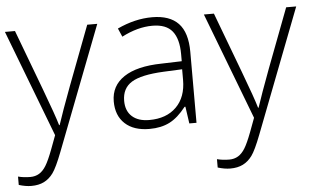

<svg xmlns="http://www.w3.org/2000/svg" viewBox="-51 -580 1446 883"><g transform="rotate(-5 672.5 -138.5)"><path d="M0 -493.2H46.4L150.4 -216.3Q198.2 -88.9 210.9 -44.4H213.4Q232.4 -103 275.9 -219.2L379.9 -493.2H426.3L205.6 79.6Q178.7 149.4 160.6 174.1Q142.6 198.7 118.2 210.9Q93.8 223.1 59.6 223.1Q33.7 223.1 2 213.4V174.8Q28.3 181.6 58.6 181.6Q81.5 181.6 99.4 170.9Q117.2 160.2 131.3 137.2Q145.5 114.3 164.3 64.7Q183.1 15.1 188.5 0Z M808.1 0 796.9 -78.1H793Q755.9 -30.3 716.8 -10.5Q677.7 9.3 624 9.3Q551.3 9.3 511 -28.1Q470.7 -65.4 470.7 -130.9Q470.7 -203.1 530.8 -243.2Q590.8 -283.2 704.6 -285.2L798.3 -288.1V-320.8Q798.3 -391.1 769.8 -426.8Q741.2 -462.4 677.7 -462.4Q609.4 -462.4 536.1 -424.3L519 -463.4Q600.6 -501.5 679.7 -501.5Q760.7 -501.5 801 -459.2Q841.3 -417 841.3 -327.6V0ZM626.5 -31.7Q705.6 -31.7 751.2 -76.9Q796.9 -122.1 796.9 -202.1V-251L710.4 -247.1Q606.9 -242.2 562.7 -214.8Q518.6 -187.5 518.6 -129.4Q518.6 -83 546.9 -57.4Q575.2 -31.7 626.5 -31.7Z M918.5 -493.2H964.8L1068.8 -216.3Q1116.7 -88.9 1129.4 -44.4H1131.8Q1150.9 -103 1194.3 -219.2L1298.3 -493.2H1344.7L1124 79.6Q1097.2 149.4 1079.1 174.1Q1061 198.7 1036.6 210.9Q1012.2 223.1 978 223.1Q952.1 223.1 920.4 213.4V174.8Q946.8 181.6 977.1 181.6Q1000 181.6 1017.8 170.9Q1035.6 160.2 1049.8 137.2Q1064 114.3 1082.8 64.7Q1101.6 15.1 1106.9 0Z"/></g></svg>

Font: Bpm'online Open Sans Light
Style: Regular
Weight: 300
Foundry: Ascender Corporation
Version: Version 1.10